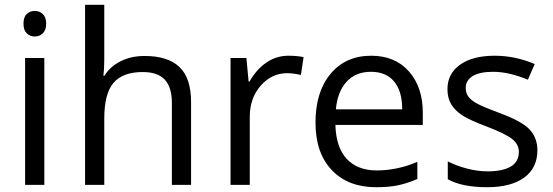

<svg xmlns="http://www.w3.org/2000/svg" viewBox="-20 -780 2333 810"><path d="M167 0H85.9V-535.2H167ZM79.1 -680.2Q79.1 -708 92.8 -720.9Q106.4 -733.9 127 -733.9Q146.5 -733.9 160.6 -720.7Q174.8 -707.5 174.8 -680.2Q174.8 -652.8 160.6 -639.4Q146.5 -626 127 -626Q106.4 -626 92.8 -639.4Q79.1 -652.8 79.1 -680.2Z M705.1 0V-346.2Q705.1 -411.6 675.3 -443.8Q645.5 -476.1 582 -476.1Q497.6 -476.1 458.7 -430.2Q419.9 -384.3 419.9 -279.8V0H338.9V-759.8H419.9V-529.8Q419.9 -488.3 416 -460.9H420.9Q444.8 -499.5 489 -521.7Q533.2 -543.9 589.8 -543.9Q688 -543.9 737.1 -497.3Q786.1 -450.7 786.1 -349.1V0Z M1196.8 -544.9Q1232.4 -544.9 1260.7 -539.1L1249.5 -463.9Q1216.3 -471.2 1190.9 -471.2Q1126 -471.2 1079.8 -418.5Q1033.7 -365.7 1033.7 -287.1V0H952.6V-535.2H1019.5L1028.8 -436H1032.7Q1062.5 -488.3 1104.5 -516.6Q1146.5 -544.9 1196.8 -544.9Z M1566.9 9.8Q1448.2 9.8 1379.6 -62.5Q1311 -134.8 1311 -263.2Q1311 -392.6 1374.8 -468.8Q1438.5 -544.9 1545.9 -544.9Q1646.5 -544.9 1705.1 -478.8Q1763.7 -412.6 1763.7 -304.2V-252.9H1395Q1397.5 -158.7 1442.6 -109.9Q1487.8 -61 1569.8 -61Q1656.2 -61 1740.7 -97.2V-24.9Q1697.8 -6.3 1659.4 1.7Q1621.1 9.8 1566.9 9.8ZM1544.9 -477.1Q1480.5 -477.1 1442.1 -435.1Q1403.8 -393.1 1397 -318.8H1676.8Q1676.8 -395.5 1642.6 -436.3Q1608.4 -477.1 1544.9 -477.1Z M2247.1 -146Q2247.1 -71.3 2191.4 -30.8Q2135.7 9.8 2035.2 9.8Q1928.7 9.8 1869.1 -23.9V-99.1Q1907.7 -79.6 1951.9 -68.4Q1996.1 -57.1 2037.1 -57.1Q2100.6 -57.1 2134.8 -77.4Q2168.9 -97.7 2168.9 -139.2Q2168.9 -170.4 2141.8 -192.6Q2114.7 -214.8 2036.1 -245.1Q1961.4 -272.9 1929.9 -293.7Q1898.4 -314.5 1883.1 -340.8Q1867.7 -367.2 1867.7 -403.8Q1867.7 -469.2 1920.9 -507.1Q1974.1 -544.9 2066.9 -544.9Q2153.3 -544.9 2235.8 -509.8L2207 -443.8Q2126.5 -477.1 2061 -477.1Q2003.4 -477.1 1974.1 -459Q1944.8 -440.9 1944.8 -409.2Q1944.8 -387.7 1955.8 -372.6Q1966.8 -357.4 1991.2 -343.8Q2015.6 -330.1 2085 -304.2Q2180.2 -269.5 2213.6 -234.4Q2247.1 -199.2 2247.1 -146Z"/></svg>

Font: f0_4961  
Style: Regular
Weight: 400
Foundry: Ascender Corporation
Version: Version 1.10